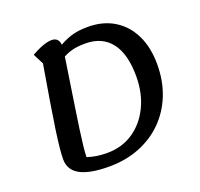

<svg xmlns="http://www.w3.org/2000/svg" viewBox="-129 -871 1086 1040"><g transform="rotate(-20 414.0 -350.5)"><path d="M330 25Q219 25 163.5 -5Q108 -35 108 -97Q108 -122 112 -163Q116 -204 125 -266.5Q134 -329 148.5 -417Q163 -505 183 -623L152 -684Q187 -704 217.5 -715Q248 -726 269 -726Q314 -726 314 -673Q314 -665 309.5 -633Q305 -601 297.5 -553.5Q290 -506 281.5 -449Q273 -392 264 -333.5Q255 -275 247.5 -222Q240 -169 235.5 -127.5Q231 -86 231 -65Q260 -56 286.5 -52Q313 -48 345 -48Q430 -48 495 -91.5Q560 -135 597 -211.5Q634 -288 634 -386Q634 -513 583 -579.5Q532 -646 435 -646Q389 -646 359 -638Q329 -630 303.5 -615.5Q278 -601 244 -581L238 -632Q273 -657 305.5 -678Q338 -699 379 -712.5Q420 -726 478 -726Q565 -726 629 -687Q693 -648 728 -576.5Q763 -505 763 -407Q763 -311 731.5 -232Q700 -153 642.5 -95.5Q585 -38 505.5 -6.5Q426 25 330 25Z"/></g></svg>

Font: Lemonada
Style: Regular
Weight: 400
Designer: Mohamed Gaber (Arabic), Eduardo Tunni (Latin)
Foundry: Kief Type Foundry
Version: Version 4.005